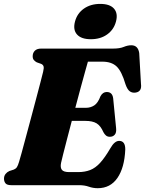

<svg xmlns="http://www.w3.org/2000/svg" viewBox="-22 -949 743 984"><path d="M383 0H36Q14 0 6.2 -9.5Q-1.5 -19 -1.5 -33.5Q-1.5 -47.5 6.5 -57.5Q14.5 -67.5 26 -72.5L49 -80Q59 -84 64.5 -92.2Q70 -100.5 75.5 -119Q79.5 -131.5 88.8 -165.5Q98 -199.5 110.5 -246Q123 -292.5 136.8 -343.8Q150.5 -395 163.2 -443Q176 -491 185.5 -527.8Q195 -564.5 199 -581Q204 -601 201 -609.5Q198 -618 188 -622L166.5 -629.5Q158 -634 151.8 -641Q145.5 -648 145.5 -660.5Q145.5 -678 156.5 -689Q167.5 -700 189 -700H557.5Q591.5 -700 612 -708.5Q632.5 -717 651 -717Q685.5 -717 691.5 -677L700.5 -519Q706 -479.5 673 -474.5Q656 -472 643.2 -481Q630.5 -490 621 -517.5Q601.5 -584 575.5 -608.5Q549.5 -633 502.5 -633H428.5Q424.5 -619 414.5 -583.2Q404.5 -547.5 391.2 -498.5Q378 -449.5 364 -396.5H418.5Q442 -396.5 461 -408.8Q480 -421 493 -456Q505 -477.5 525 -477.5Q554 -477.5 558 -445L573 -292.5Q575.5 -269.5 566.2 -258.8Q557 -248 541 -248Q529 -248 521.2 -254.5Q513.5 -261 508 -271.5Q494 -304 473.2 -316.8Q452.5 -329.5 414.5 -329.5H346Q333 -279.5 321.2 -234.8Q309.5 -190 301.5 -158Q293.5 -126 291 -114.5Q286 -90.5 295 -78.8Q304 -67 333 -67H378Q413 -67 440 -77.5Q467 -88 491.2 -114.5Q515.5 -141 543.5 -189Q565 -227 588.5 -227Q620.5 -227 620 -182.5Q616 -89.5 579.8 -37Q543.5 15.5 479 15.5Q455 15.5 433.2 7.8Q411.5 0 383 0ZM443.5 -748Q394.5 -748 372.8 -772.2Q351 -796.5 362.5 -839Q373.5 -880.5 408 -904.8Q442.5 -929 491.5 -929Q541 -929 562.2 -904.8Q583.5 -880.5 572.5 -839Q561.5 -797 527.2 -772.5Q493 -748 443.5 -748Z"/></svg>

Font: Fraunces 72pt S050 Black
Style: Italic
Weight: 900
Italic angle: -16°
Version: Version 1.000; ttfautohint (v1.8.3)